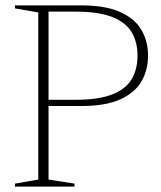

<svg xmlns="http://www.w3.org/2000/svg" viewBox="-20 -690 596 710"><path d="M35.5 -659V-670H281Q371 -670 425.2 -645.2Q479.5 -620.5 503.5 -578.5Q527.5 -536.5 527.5 -484Q527.5 -432 503.5 -389.8Q479.5 -347.5 425.2 -322.8Q371 -298 281 -298H159.5V-26L255.5 -11V0H35.5V-11L121.5 -26V-644ZM488.5 -484Q488.5 -534.5 466.8 -571Q445 -607.5 394.8 -627.2Q344.5 -647 259 -647H159.5V-321H259Q344.5 -321 394.8 -340.8Q445 -360.5 466.8 -397Q488.5 -433.5 488.5 -484Z"/></svg>

Font: Newsreader Text ExtraLight
Style: Regular
Weight: 275
Designer: Hugues Gentile
Foundry: Production Type
Version: Version 1.001